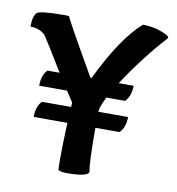

<svg xmlns="http://www.w3.org/2000/svg" viewBox="-79 -748 769 836"><g transform="rotate(10 305.5 -330.0)"><path d="M233 9 232 -32Q232 -99 236 -199H87Q87 -245 111 -270H240Q241 -277 241 -287V-290L210 -337H87Q87 -383 111 -408H165Q76 -554 69 -561Q43 -584 5 -584Q5 -630 21 -646Q34 -659 149 -659Q163 -659 164 -656Q157 -660 298 -415Q303 -404 308 -414Q398 -600 486 -677Q530 -677 570 -662Q605 -649 604 -639Q511 -537 426 -408H492Q492 -363 467 -337H384Q368 -304 362 -283Q361 -280 361 -270H492Q492 -225 467 -199H360Q360 -39 368 -7Q368 17 271 17Q243 17 233 9Z"/></g></svg>

Font: Bubblegum Sans
Style: Regular
Weight: 400
Designer: Angel Koziupa and Alejandro Paul
Foundry: Angel Koziupa and Alejandro Paul
Version: Version 1.001